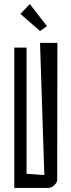

<svg xmlns="http://www.w3.org/2000/svg" viewBox="-20 -920 350 940"><path d="M210 -792 176 -768 80 -852 126 -900ZM217 0H50V-687H110V-69L197 -63L176 -710H261L260 -40Q260 -26 245.5 -13Q231 0 217 0Z"/></svg>

Font: Bahiana
Style: Regular
Weight: 400
Designer: Pablo Cosgaya & Dani Raskovsky
Foundry: Pablo Cosgaya & Dani Raskovsky
Version: Version 1.005